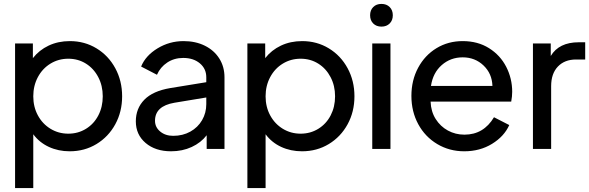

<svg xmlns="http://www.w3.org/2000/svg" viewBox="-20 -761 3010 981"><path d="M57 -539H148V-464Q180 -505 228.5 -528Q277 -551 337 -551Q412 -551 473 -514Q534 -477 569 -412.5Q604 -348 604 -269Q604 -190 569 -126Q534 -62 473 -25Q412 12 336 12Q278 12 229.5 -10.5Q181 -33 150 -75V200H57ZM329 -78Q379 -78 419.5 -103Q460 -128 482.5 -171.5Q505 -215 505 -269Q505 -323 482 -367Q459 -411 419 -436Q379 -461 329 -461Q279 -461 238 -436Q197 -411 173.5 -367Q150 -323 150 -269Q150 -215 173.5 -171.5Q197 -128 238 -103Q279 -78 329 -78Z M674 -141Q674 -207 717.5 -251.5Q761 -296 850 -311L1034 -341V-366Q1034 -410 1001 -437.5Q968 -465 916 -465Q870 -465 834.5 -441.5Q799 -418 782 -379L701 -421Q724 -477 785 -514Q846 -551 918 -551Q979 -551 1026.5 -527.5Q1074 -504 1100.5 -462Q1127 -420 1127 -366V0H1036V-70Q1007 -32 959.5 -10Q912 12 854 12Q774 12 724 -30.5Q674 -73 674 -141ZM865 -67Q914 -67 952.5 -88.5Q991 -110 1012.5 -147Q1034 -184 1034 -229V-263L871 -236Q772 -219 772 -144Q772 -111 798.5 -89Q825 -67 865 -67Z M1244 -539H1335V-464Q1367 -505 1415.5 -528Q1464 -551 1524 -551Q1599 -551 1660 -514Q1721 -477 1756 -412.5Q1791 -348 1791 -269Q1791 -190 1756 -126Q1721 -62 1660 -25Q1599 12 1523 12Q1465 12 1416.5 -10.5Q1368 -33 1337 -75V200H1244ZM1516 -78Q1566 -78 1606.5 -103Q1647 -128 1669.5 -171.5Q1692 -215 1692 -269Q1692 -323 1669 -367Q1646 -411 1606 -436Q1566 -461 1516 -461Q1466 -461 1425 -436Q1384 -411 1360.5 -367Q1337 -323 1337 -269Q1337 -215 1360.5 -171.5Q1384 -128 1425 -103Q1466 -78 1516 -78Z M1882 -539H1975V0H1882ZM1929 -741Q1955 -741 1971 -725Q1987 -709 1987 -683Q1987 -657 1971 -641Q1955 -625 1929 -625Q1903 -625 1887 -641Q1871 -657 1871 -683Q1871 -709 1887 -725Q1903 -741 1929 -741Z M2082 -271Q2082 -351 2116.5 -415Q2151 -479 2210.5 -515Q2270 -551 2344 -551Q2421 -551 2478.5 -515Q2536 -479 2566.5 -419.5Q2597 -360 2597 -292Q2597 -269 2592 -242H2180Q2182 -191 2206 -153Q2230 -115 2268.5 -94Q2307 -73 2353 -73Q2451 -73 2504 -162L2582 -122Q2556 -64 2494 -26Q2432 12 2352 12Q2276 12 2214 -25Q2152 -62 2117 -126.5Q2082 -191 2082 -271ZM2496 -322Q2494 -385 2450.5 -426.5Q2407 -468 2344 -468Q2282 -468 2237 -428.5Q2192 -389 2182 -322Z M2703 -539H2794V-475Q2836 -545 2937 -545H2970V-457H2923Q2865 -457 2830.5 -421Q2796 -385 2796 -321V0H2703Z"/></svg>

Font: BLUETTI 2.0 Normal
Style: Normal
Weight: 400
Designer: Stijn de Vries
Foundry: tokotype
Version: Version 2.005;October 31, 2023;FontCreator 14.0.0.2814 64-bi